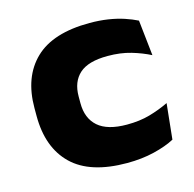

<svg xmlns="http://www.w3.org/2000/svg" viewBox="-83 -587 693 686"><g transform="rotate(-15 264.0 -244.0)"><path d="M306.4 15.2Q169.8 15.2 103.2 -49.3Q36.6 -113.8 36.6 -231.2V-260.4Q36.6 -375.1 103 -439.1Q169.4 -503 305.2 -503Q341.2 -503 372.9 -498.2Q404.7 -493.3 431.4 -484.5Q458.1 -475.6 478.2 -465.4L492.6 -333.8Q461.4 -349.8 423 -361.1Q384.7 -372.4 336.7 -372.4Q265.3 -372.4 232.6 -343.2Q199.8 -313.9 199.8 -259.4V-234.1Q199.8 -178.5 234.4 -148Q269.1 -117.6 341.1 -117.6Q388.1 -117.6 425.5 -128.2Q463 -138.8 497.2 -155.3L483.5 -23.7Q452.4 -7 406.6 4.1Q360.8 15.2 306.4 15.2Z"/></g></svg>

Font: Anek Gurmukhi Medium SemiExpanded
Style: Regular
Weight: 500
Width: 6
Version: Version 1.003